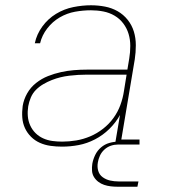

<svg xmlns="http://www.w3.org/2000/svg" viewBox="-20 -548 640 728"><path d="M215 8Q215 8 215 8Q215 8 215 8Q193 8 171.5 5Q150 2 131 -6.5Q112 -15 97.5 -29.5Q83 -44 74.5 -62.5Q66 -81 64.5 -102.5Q63 -124 66 -146Q70 -171 83 -194Q96 -217 117 -233.5Q138 -250 162 -259.5Q186 -269 211 -274.5Q236 -280 260.5 -282Q285 -284 310 -284H463L470 -326Q474 -350 474 -374Q474 -398 467.5 -419.5Q461 -441 447.5 -459Q434 -477 414.5 -488.5Q395 -500 372 -504.5Q349 -509 325 -509Q295 -509 264.5 -503.5Q234 -498 206.5 -482Q179 -466 159 -440Q139 -414 132 -384H112Q119 -418 140.5 -447.5Q162 -477 192.5 -495.5Q223 -514 257.5 -521Q292 -528 325 -528Q352 -528 378 -523Q404 -518 426 -505.5Q448 -493 464 -473Q480 -453 487.5 -428.5Q495 -404 495 -376.5Q495 -349 491 -323L440 -19H509V0H416L435 -112Q419 -83 394.5 -59Q370 -35 340 -19.5Q310 -4 278.5 2Q247 8 215 8ZM216 -11Q242 -11 269 -15.5Q296 -20 322 -31Q348 -42 371 -60Q394 -78 410.5 -101Q427 -124 436.5 -150Q446 -176 450 -203L460 -265H310Q293 -265 276.5 -264Q260 -263 243 -261Q226 -259 209.5 -255Q193 -251 176.5 -244.5Q160 -238 144.5 -229Q129 -220 116.5 -207.5Q104 -195 97 -178.5Q90 -162 87 -145Q84 -126 85.5 -107.5Q87 -89 94.5 -72.5Q102 -56 114.5 -43.5Q127 -31 143.5 -23.5Q160 -16 178.5 -13.5Q197 -11 216 -11ZM426 160Q413 160 400 158.5Q387 157 375 153Q363 149 353 141.5Q343 134 336.5 123.5Q330 113 329 100Q328 87 330 73Q333 56 341 39.5Q349 23 363 11Q377 -1 394.5 -6Q412 -11 430 -11L428 0Q414 0 400.5 4.5Q387 9 376 19Q365 29 359 42Q353 55 351 68Q348 85 352.5 100Q357 115 369.5 124Q382 133 397.5 136.5Q413 140 430 140H505L501 160Z"/></svg>

Font: Iosevka Etoile Thin Oblique
Style: Regular
Weight: 100
Italic angle: -9°
Designer: Belleve Invis
Foundry: Belleve Invis
Version: Version 15.5.2; ttfautohint (v1.8.4)